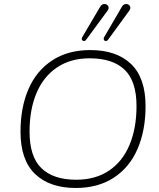

<svg xmlns="http://www.w3.org/2000/svg" viewBox="-20 -927 791 955"><path d="M82 -272Q82 -392 121.5 -483.5Q161 -575 239.5 -626.5Q318 -678 429 -678Q559 -678 631.5 -609Q704 -540 704 -399Q704 -279 664.5 -187Q625 -95 546.5 -43.5Q468 8 357 8Q227 8 154.5 -61.5Q82 -131 82 -272ZM659 -399Q659 -524 599.5 -580.5Q540 -637 426 -637Q331 -637 263.5 -591.5Q196 -546 161.5 -464Q127 -382 127 -272Q127 -147 186.5 -90Q246 -33 359 -33Q455 -33 522.5 -78.5Q590 -124 624.5 -207Q659 -290 659 -399ZM389 -742 478 -893Q486 -907 499 -907Q512 -907 518 -897Q524 -887 515 -874L409 -730Q404 -723 397.5 -723Q391 -723 388 -729Q385 -735 389 -742ZM498 -742 586 -893Q594 -907 607 -907Q620 -907 626 -897Q632 -887 623 -874L518 -730Q513 -723 506.5 -723Q500 -723 497 -729Q494 -735 498 -742Z"/></svg>

Font: SN Pro Thin
Style: Italic
Weight: 200
Italic angle: -9°
Designer: Tobias Whetton
Foundry: Supernotes
Version: Version 1.003;Glyphs 3.3 (3324)